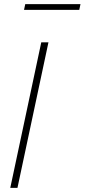

<svg xmlns="http://www.w3.org/2000/svg" viewBox="-20 -915 412 935"><path d="M181 -709H216L65 0H30ZM97 -867 103 -895H372L366 -867Z"/></svg>

Font: Raleway ExtraLight
Style: Italic
Weight: 200
Italic angle: -12°
Designer: Matt McInerney, Pablo Impallari, Rodrigo Fuenzalida
Foundry: Matt McInerney, Pablo Impallari, Rodrigo Fuenzalida
Version: Version 4.026